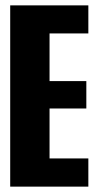

<svg xmlns="http://www.w3.org/2000/svg" viewBox="-20 -695 370 715"><path d="M18 0V-675H309V-570.5H164.5V-393H301.5V-291H164.5V-105H309V0Z"/></svg>

Font: Anybody Condensed Regular
Style: Bold
Weight: 700
Width: 3
Designer: Tyler Finck
Foundry: Etcetera Type Company
Version: Version 1.010; ttfautohint (v1.8.3) -l 8 -r 50 -G 200 -x 14 